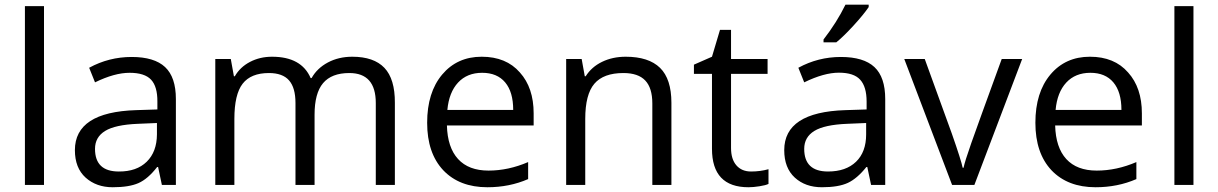

<svg xmlns="http://www.w3.org/2000/svg" viewBox="-20 -786 5178 816"><path d="M167 0H85.9V-759.8H167Z M383.8 -153.3Q383.8 -57.1 484.9 -57.1Q560.5 -56.6 603.5 -98.6Q646.5 -140.6 647 -214.8V-263.2L565.9 -259.8Q469.7 -255.9 426.8 -229.5Q383.8 -203.1 383.8 -153.3ZM539.6 -543.9Q635.7 -543.9 681.6 -501Q727.5 -458 727.5 -365.2V0H668L651.9 -76.2H647.9Q608.4 -25.4 568.4 -7.8Q528.3 9.8 459 9.8Q389.6 9.8 343.8 -31.2Q298.3 -72.3 298.3 -147.9Q298.3 -309.6 558.1 -317.9L648.9 -320.8V-354Q649.4 -418 622.1 -447.3Q594.7 -476.6 530.8 -476.6Q466.8 -476.6 383.8 -436L358.9 -498Q442.9 -543.9 539.6 -543.9Z M1577.1 -348.1Q1577.1 -475.6 1464.8 -475.6Q1389.2 -475.6 1353 -432.6Q1316.9 -389.6 1316.9 -298.8V0H1235.8V-348.1Q1235.8 -413.1 1208.5 -444.3Q1181.2 -475.6 1123 -475.6Q1046.4 -475.6 1011.2 -430.2Q976.1 -384.8 976.1 -280.8V0H895V-535.2H960.9L974.1 -461.9H978Q1000.5 -501 1042.5 -522.9Q1084.5 -544.9 1136.2 -544.9Q1261.2 -544.9 1300.3 -454.1H1304.2Q1327.6 -496.1 1373.5 -520.5Q1419.4 -544.9 1477.1 -544.9Q1568.8 -544.9 1613.8 -497.6Q1658.7 -450.2 1658.2 -349.1V0H1577.1Z M2161.1 -318.8Q2161.1 -395 2127 -435.8Q2092.8 -476.6 2029.1 -476.6Q1965.3 -476.6 1926.8 -435.1Q1888.2 -393.6 1881.3 -318.8ZM2189.5 -478Q2248 -413.1 2248 -304.2V-252.9H1879.4Q1881.8 -159.2 1926.8 -110.1Q1971.7 -61 2056.2 -61Q2140.6 -61 2224.6 -97.2V-24.9Q2145 9.8 2051.3 9.8Q1932.6 9.8 1863.8 -62.5Q1795.4 -135.3 1795.4 -264.2Q1795.4 -393.1 1859.1 -469Q1922.9 -544.9 2027.1 -544.9Q2131.3 -544.9 2189.5 -478Z M2639.2 -544.9Q2736.8 -544.9 2785.2 -497.6Q2833.5 -450.2 2833.5 -349.1V0H2752.4V-346.2Q2752.4 -412.1 2722.4 -443.8Q2692.4 -475.6 2629.4 -475.6Q2544.9 -475.6 2506.1 -430.2Q2467.3 -384.8 2467.3 -280.8V0H2386.2V-535.2H2452.1L2465.3 -461.9H2469.2Q2494.1 -501.5 2538.8 -523.2Q2583.5 -544.9 2639.2 -544.9Z M3086.9 -535.2H3242.2V-472.2H3086.9V-157.2Q3086.9 -109.4 3109.6 -83.3Q3132.3 -57.1 3171.9 -57.1Q3211.4 -57.1 3246.1 -66.9V-4.4Q3234.4 1.5 3208 5.6Q3181.6 9.8 3161.1 9.8Q3005.9 9.8 3005.9 -153.8V-472.2H2929.2V-511.2L3005.9 -544.9L3040 -659.2H3086.9Z M3397.9 -153.3Q3397.9 -57.1 3499 -57.1Q3575.2 -57.1 3618.2 -98.6Q3661.1 -140.1 3661.1 -214.8V-263.2L3580.1 -259.8Q3483.9 -255.9 3440.9 -229.5Q3397.9 -203.1 3397.9 -153.3ZM3742.2 -365.2V0H3682.1L3666 -76.2H3662.1Q3623 -27.3 3583.5 -8.8Q3543.5 9.8 3473.1 9.8Q3402.8 9.8 3357.9 -31.2Q3313 -72.3 3313 -147.9Q3313 -309.6 3572.3 -317.9L3663.1 -320.8V-354Q3663.1 -417.5 3635.7 -447.3Q3608.9 -477.1 3545.4 -477.1Q3481.9 -477.1 3397.9 -436L3373 -498Q3457 -543.9 3553.7 -543.9Q3650.4 -543.9 3696.3 -501Q3742.2 -458 3742.2 -365.2ZM3671.9 -766.1V-755.9Q3649.9 -723.6 3607.4 -677.2Q3564.9 -630.9 3534.2 -606H3480V-618.2Q3536.1 -690.4 3573.2 -766.1Z M4121.1 0H4026.4L3823.2 -535.2H3910.2L4025.4 -217.8Q4065.4 -103.5 4071.3 -73.2H4075.2Q4080.1 -98.6 4107.9 -177.7Q4135.7 -256.8 4237.3 -535.2H4324.2Z M4746.1 -318.8Q4746.1 -395 4711.9 -435.8Q4677.7 -476.6 4614 -476.6Q4550.3 -476.6 4511.7 -435.1Q4473.1 -393.6 4466.3 -318.8ZM4774.4 -478Q4833 -413.1 4833 -304.2V-252.9H4464.4Q4466.8 -159.2 4511.7 -110.1Q4556.6 -61 4641.1 -61Q4725.6 -61 4809.6 -97.2V-24.9Q4730 9.8 4636.2 9.8Q4517.6 9.8 4448.7 -62.5Q4380.4 -135.3 4380.4 -264.2Q4380.4 -393.1 4444.1 -469Q4507.8 -544.9 4612.1 -544.9Q4716.3 -544.9 4774.4 -478Z M5052.2 0H4971.2V-759.8H5052.2Z"/></svg>

Font: OpenSansHebrew-Regular
Style: Regular
Weight: 400
Foundry: Ascender Corporation, Yanek Iontef
Version: Version 2.001;PS 002.001;hotconv 1.0.70;makeotf.lib2.5.58329